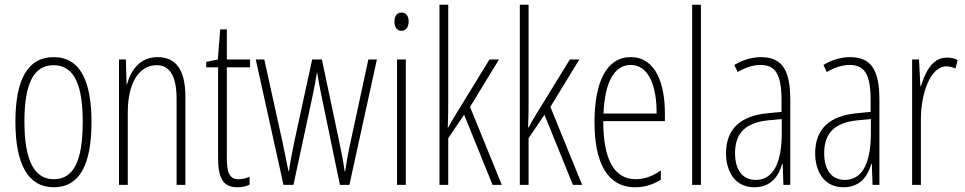

<svg xmlns="http://www.w3.org/2000/svg" viewBox="-20 -780 4069 810"><path d="M366 -265C366 -437 319 -539 206 -539C97 -539 45 -444 45 -267C45 -84 100 10 207 10C314 10 366 -82 366 -265ZM83 -267C83 -421 119 -505 206 -505C296 -505 329 -416 329 -266C329 -101 291 -24 207 -24C122 -24 83 -108 83 -267Z M645 -539C570 -539 532 -483 516 -425H514L511 -529H482V0H519V-305C519 -439 572 -505 641 -505C694 -505 725 -463 725 -362V0H762V-373C762 -488 720 -539 645 -539Z M987 -24C947 -24 937 -53 937 -115V-496H1035V-529H937V-656H909L899 -529L850 -519V-496H900V-116C900 -33 918 10 981 10C1002 10 1018 6 1033 -1V-35C1022 -29 1004 -24 987 -24Z M1336 -377 1414 0H1454L1570 -529H1534L1455 -163C1447 -125 1444 -109 1436 -57H1434C1428 -100 1420 -142 1412 -178L1338 -529H1297L1222 -184C1213 -141 1203 -88 1199 -58H1197C1189 -98 1181 -138 1172 -180L1095 -529H1059L1176 0H1218L1299 -377C1306 -409 1312 -443 1317 -474H1318C1323 -443 1329 -410 1336 -377Z M1674 -727C1652 -727 1644 -709 1644 -688C1644 -667 1654 -650 1673 -650C1692 -650 1704 -665 1704 -689C1704 -709 1696 -727 1674 -727ZM1692 -529H1655V0H1692Z M1871 -365V-760H1834V0H1871V-197L1938 -296L2058 0H2097L1963 -329L2085 -529H2045L1902 -296C1890 -277 1883 -264 1871 -242H1869C1871 -285 1871 -321 1871 -365Z M2210 -365V-760H2173V0H2210V-197L2277 -296L2397 0H2436L2302 -329L2424 -529H2384L2241 -296C2229 -277 2222 -264 2210 -242H2208C2210 -285 2210 -321 2210 -365Z M2641 -539C2538 -539 2488 -433 2488 -264C2488 -97 2540 10 2660 10C2702 10 2738 -3 2768 -22V-61C2732 -36 2698 -24 2662 -24C2570 -24 2525 -109 2525 -269H2785V-303C2785 -425 2747 -539 2641 -539ZM2641 -506C2719 -506 2751 -412 2750 -301H2526C2532 -439 2574 -506 2641 -506Z M2937 0V-760H2900V0Z M3190 -539C3153 -539 3112 -527 3078 -506L3092 -476C3129 -498 3162 -506 3188 -506C3251 -506 3277 -468 3277 -356V-308L3216 -302C3106 -291 3043 -238 3043 -133C3043 -59 3079 10 3162 10C3234 10 3265 -38 3280 -89H3282L3285 0H3314V-359C3314 -487 3278 -539 3190 -539ZM3218 -272 3278 -278V-218C3278 -100 3246 -21 3168 -21C3114 -21 3081 -61 3081 -134C3081 -218 3125 -262 3218 -272Z M3566 -539C3529 -539 3488 -527 3454 -506L3468 -476C3505 -498 3538 -506 3564 -506C3627 -506 3653 -468 3653 -356V-308L3592 -302C3482 -291 3419 -238 3419 -133C3419 -59 3455 10 3538 10C3610 10 3641 -38 3656 -89H3658L3661 0H3690V-359C3690 -487 3654 -539 3566 -539ZM3594 -272 3654 -278V-218C3654 -100 3622 -21 3544 -21C3490 -21 3457 -61 3457 -134C3457 -218 3501 -262 3594 -272Z M3974 -537C3911 -537 3882 -471 3865 -416H3863L3857 -529H3828V0H3865V-278C3865 -381 3903 -500 3973 -500C3987 -500 4002 -495 4011 -491L4020 -527C4005 -535 3988 -537 3974 -537Z"/></svg>

Font: Noto Sans Lao UI ExtCond ExtLt
Style: Regular
Weight: 200
Width: 2
Designer: Monotype Design Team
Foundry: Monotype Imaging Inc.
Version: Version 2.000